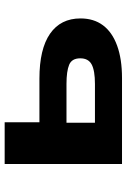

<svg xmlns="http://www.w3.org/2000/svg" viewBox="120 -663 543 823"><g transform="rotate(-90 391.5 -251.5)"><path d="M100 0V-503H279V-354H466Q593 -354 658.5 -308.5Q724 -263 724 -178Q724 -121 694.5 -81.5Q665 -42 607.5 -21Q550 0 468 0ZM277 -116H443Q500 -116 526.5 -130Q553 -144 553 -179Q553 -215 525.5 -226.5Q498 -238 443 -238H277Z"/></g></svg>

Font: Nunito Sans 7pt Expanded ExtraBold
Style: Regular
Weight: 800
Width: 7
Designer: Vernon Adams
Foundry: Vernon Adams
Version: Version 3.101;gftools[0.9.27]